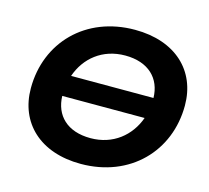

<svg xmlns="http://www.w3.org/2000/svg" viewBox="-104 -834 1055 968"><g transform="rotate(15 424.0 -350.0)"><path d="M486 -712C229 -712 54 -531 54 -292C54 -112 182 12 395 12C652 12 827 -169 827 -408C827 -588 699 -712 486 -712ZM472 -574C594 -574 662 -505 664 -404H234C268 -503 353 -574 472 -574ZM409 -126C287 -126 220 -194 217 -295H647C612 -197 527 -126 409 -126Z"/></g></svg>

Font: AWKNG-Font
Style: Bold Italic
Weight: 700
Italic angle: -11.3°
Designer: Awakening Church
Foundry: Awakening Church
Version: Version 1.700;PS 001.700;hotconv 1.0.88;makeotf.lib2.5.64775